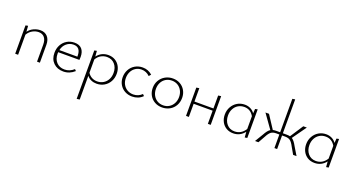

<svg xmlns="http://www.w3.org/2000/svg" viewBox="-56 -1509 4790 2594"><g transform="rotate(20 2339.0 -212.5)"><path d="M441 -257V0H400V-244Q400 -310 370.5 -346.5Q341 -383 286 -383Q242 -383 199 -359.5Q156 -336 128 -289V0H86V-407L121 -414L127 -330Q159 -373 206 -394Q253 -415 300 -415Q365 -415 403 -373Q441 -331 441 -257Z M937 -60Q866 4 777 4Q689 4 634.5 -49.5Q580 -103 580 -193Q580 -257 607.5 -307.5Q635 -358 683 -386.5Q731 -415 790 -415Q861 -415 896.5 -374.5Q932 -334 932 -262Q932 -231 930 -218H625Q624 -211 624 -197Q624 -120 667.5 -73.5Q711 -27 783 -27Q857 -27 917 -81ZM630 -250H889V-260Q889 -385 787 -385Q729 -385 686 -348Q643 -311 630 -250Z M1468 -214Q1468 -152 1440.5 -102Q1413 -52 1364.5 -23.5Q1316 5 1256 5Q1214 5 1178 -10.5Q1142 -26 1117 -57V284L1075 289V-407L1110 -414L1116 -334Q1178 -414 1278 -414Q1334 -414 1377 -388Q1420 -362 1444 -316.5Q1468 -271 1468 -214ZM1424 -211Q1424 -286 1381.5 -334.5Q1339 -383 1269 -383Q1225 -383 1185 -361.5Q1145 -340 1117 -293V-101Q1140 -65 1175 -46Q1210 -27 1253 -27Q1302 -27 1341 -50.5Q1380 -74 1402 -115.5Q1424 -157 1424 -211Z M1559 -200Q1559 -260 1586.5 -309.5Q1614 -359 1662.5 -387Q1711 -415 1771 -415Q1851 -415 1909 -362L1884 -333Q1834 -383 1766 -383Q1719 -383 1681.5 -359.5Q1644 -336 1623.5 -295Q1603 -254 1603 -204Q1603 -152 1625 -112Q1647 -72 1685.5 -50Q1724 -28 1772 -28Q1807 -28 1839 -41.5Q1871 -55 1895 -79L1917 -57Q1887 -26 1848 -11Q1809 4 1766 4Q1707 4 1660 -22Q1613 -48 1586 -94.5Q1559 -141 1559 -200Z M1990 -202Q1990 -262 2018 -310.5Q2046 -359 2095.5 -387Q2145 -415 2206 -415Q2264 -415 2310.5 -388.5Q2357 -362 2383.5 -315Q2410 -268 2410 -210Q2410 -149 2382.5 -100Q2355 -51 2306 -23.5Q2257 4 2196 4Q2137 4 2090 -22.5Q2043 -49 2016.5 -96Q1990 -143 1990 -202ZM2367 -206Q2367 -257 2345.5 -297.5Q2324 -338 2286.5 -360.5Q2249 -383 2202 -383Q2153 -383 2115 -360Q2077 -337 2056 -296.5Q2035 -256 2035 -206Q2035 -154 2056.5 -113.5Q2078 -73 2115.5 -50.5Q2153 -28 2201 -28Q2249 -28 2287 -51.5Q2325 -75 2346 -116Q2367 -157 2367 -206Z M2897 -413V0H2856V-189H2583V0H2542V-407L2583 -413V-221H2856V-407Z M3422 -414V-3L3387 3L3381 -77Q3318 4 3219 4Q3162 4 3119 -22Q3076 -48 3052 -93.5Q3028 -139 3028 -197Q3028 -258 3056 -308Q3084 -358 3132 -386.5Q3180 -415 3239 -415Q3283 -415 3320.5 -396.5Q3358 -378 3382 -343L3387 -407ZM3380 -117V-300Q3333 -383 3243 -383Q3194 -383 3155.5 -360Q3117 -337 3095 -295Q3073 -253 3073 -200Q3073 -125 3115.5 -76Q3158 -27 3227 -27Q3324 -27 3380 -117Z M4131 0H4082L4025 -100Q3996 -156 3969 -175.5Q3942 -195 3898 -195H3852V0H3813V-195H3767Q3723 -195 3695.5 -175.5Q3668 -156 3639 -100L3583 0H3534L3604 -116Q3624 -153 3641.5 -175Q3659 -197 3678 -209L3535 -410H3586L3709 -222Q3731 -227 3755 -227H3813V-708L3852 -714V-227H3910Q3934 -227 3956 -222L4079 -410H4130L3987 -209Q4006 -197 4023.5 -175Q4041 -153 4061 -116Z M4592 -414V-3L4557 3L4551 -77Q4488 4 4389 4Q4332 4 4289 -22Q4246 -48 4222 -93.5Q4198 -139 4198 -197Q4198 -258 4226 -308Q4254 -358 4302 -386.5Q4350 -415 4409 -415Q4453 -415 4490.5 -396.5Q4528 -378 4552 -343L4557 -407ZM4550 -117V-300Q4503 -383 4413 -383Q4364 -383 4325.5 -360Q4287 -337 4265 -295Q4243 -253 4243 -200Q4243 -125 4285.5 -76Q4328 -27 4397 -27Q4494 -27 4550 -117Z"/></g></svg>

Font: Ysabeau Infant Light
Style: Regular
Weight: 300
Designer: Christian Thalmann (Catharsis Fonts)
Version: Version 0.003